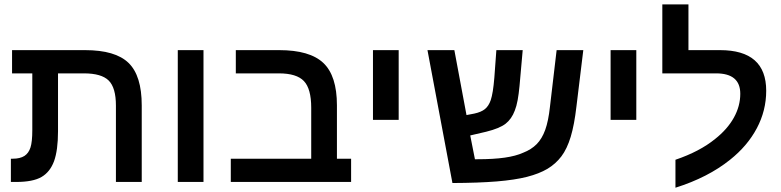

<svg xmlns="http://www.w3.org/2000/svg" viewBox="-20 -833 3576 879"><path d="M227.5 -95.2Q209 -45.4 169.9 -22.7Q130.9 0 53.7 0H29.8V-106.4H38.1Q71.8 -106.4 91.8 -119.1Q111.3 -131.8 119.6 -158Q127.9 -184.1 127.9 -237.3V-497.1H35.2V-603.5H369.6Q508.3 -603.5 568.6 -544.9Q628.9 -486.3 628.9 -350.6V0H510.7V-349.6Q510.7 -431.6 477.5 -464.4Q444.3 -497.1 364.3 -497.1H245.6V-231.9Q245.6 -145.5 227.5 -95.2Z M911.6 -603.5V0H793.9V-603.5Z M1587.4 -106.4V0H1036.6V-106.4H1404.8V-339.8Q1404.8 -426.8 1371.3 -461.9Q1337.9 -497.1 1256.8 -497.1H1059.6V-603.5H1258.3Q1398.4 -603.5 1460.4 -544.7Q1522.5 -485.8 1522.5 -351.1V-106.4Z M1805.2 -603.5V-284.2H1687.5V-603.5Z M2486.3 -60.1Q2448.2 -37.6 2392.8 -23.4Q2337.4 -9.3 2254.4 -2.4Q2171.4 4.4 2051.3 4.9L1937 -603.5H2060.1L2115.7 -306.2L2151.4 -313Q2183.1 -319.8 2200.2 -333.7Q2217.3 -347.7 2226.6 -374.5Q2231.9 -390.1 2236.1 -415.8Q2240.2 -441.4 2243.2 -478L2252.4 -603.5H2373L2358.4 -439Q2355 -402.8 2349.9 -374.8Q2344.7 -346.7 2336.9 -327.1Q2322.3 -288.1 2294.7 -266.6Q2267.1 -245.1 2206.1 -230L2132.8 -212.9L2154.3 -104H2166Q2239.3 -104 2290.5 -111.3Q2341.8 -118.7 2375 -133.8Q2412.6 -148.4 2437 -173.1Q2461.4 -197.8 2476.1 -238.5Q2490.7 -279.3 2497.6 -342.8L2528.3 -603.5H2650.4L2619.1 -346.2Q2609.4 -261.7 2592.8 -206.8Q2576.2 -151.9 2550.3 -117.4Q2524.4 -83 2486.3 -60.1Z M2893.1 -603.5V-284.2H2775.4V-603.5Z M3072.3 -101.6Q3183.1 -139.2 3253.9 -196.8Q3310.1 -241.2 3339.6 -294.2Q3369.1 -347.2 3369.1 -403.8Q3369.1 -497.1 3258.3 -497.1H3012.2V-813H3131.8V-603.5H3276.4Q3487.8 -603.5 3487.8 -417.5Q3487.8 -326.7 3444.8 -245.8Q3401.9 -165 3322.3 -101.6Q3221.2 -20.5 3072.3 26.4Z"/></svg>

Font: Arimo SemiBold
Style: Regular
Weight: 600
Designer: Steve Matteson
Foundry: Monotype Imaging Inc.
Version: Version 1.33